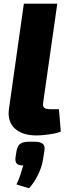

<svg xmlns="http://www.w3.org/2000/svg" viewBox="-20 -720 385 1039"><path d="M290 -700 214 -168Q210 -145 219 -137Q228 -129 257 -129H299L309 -8Q294 -1 269 3.5Q244 8 219 10.5Q194 13 178 13Q101 13 60.5 -24.5Q20 -62 28 -127L109 -700ZM168 47Q199 47 212 58.5Q225 70 220 98L212 147Q206 185 185 227.5Q164 270 137 299L69 278Q82 252 90 226.5Q98 201 106 175Q80 176 70.5 165Q61 154 64 132L70 94Q76 67 91 57Q106 47 137 47Z"/></svg>

Font: Exo 2 ExtraBold
Style: Italic
Weight: 800
Italic angle: -8°
Designer: Natanael Gama
Foundry: Natanael Gama
Version: Version 2.010